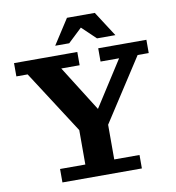

<svg xmlns="http://www.w3.org/2000/svg" viewBox="-93 -957 954 1040"><g transform="rotate(-10 384.0 -437.0)"><path d="M311 -254 82 -609H20V-682H368V-609H267L439 -336H410L585 -609H483V-682H748V-609H687L457 -254ZM166 0V-74H305V-347H464V-74H603V0ZM256 -736 345 -874H498L587 -736H486L378 -839H442L333 -736Z"/></g></svg>

Font: Montagu Slab 144pt SemiBold
Style: Regular
Weight: 600
Version: Version 1.000